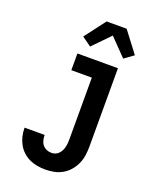

<svg xmlns="http://www.w3.org/2000/svg" viewBox="-177 -1081 954 1188"><g transform="rotate(20 300.0 -487.5)"><path d="M270 8Q243 8 216.5 3.5Q190 -1 165.5 -12.5Q141 -24 121 -42.5Q101 -61 88 -84.5Q75 -108 68.5 -134.5Q62 -161 62 -188V-192H194V-190Q194 -174 198 -157.5Q202 -141 212.5 -128Q223 -115 238.5 -108.5Q254 -102 270 -102Q284 -102 296.5 -107Q309 -112 318 -121.5Q327 -131 333 -143Q339 -155 342 -168Q345 -181 346 -194.5Q347 -208 347 -221V-625H212V-735H479V-221Q479 -191 475 -162Q471 -133 459 -106Q447 -79 428 -56.5Q409 -34 383.5 -19Q358 -4 329 2Q300 8 270 8ZM271 -802 210 -846 314 -983H446L550 -846L489 -802L380 -914Z"/></g></svg>

Font: Iosevka HT Extrabold Extended
Style: Regular
Weight: 800
Width: 7
Monospace: yes
Designer: Belleve Invis
Foundry: Belleve Invis
Version: Version 32.3.0; ttfautohint (v1.8.4)